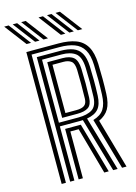

<svg xmlns="http://www.w3.org/2000/svg" viewBox="-176 -1051 794 1125"><g transform="rotate(-15 221.0 -488.5)"><path d="M53.2 0V-800H248.6Q310.7 -800 352.9 -784.1Q395.1 -768.3 417.6 -730.1Q440.1 -692 442.5 -624.8Q443.9 -576.8 444.1 -533.3Q444.2 -489.8 442.5 -443Q440.4 -385.2 421.3 -352.5Q402.3 -319.8 361.2 -300.9L446.6 0H419.6L329.5 -313.9Q375.6 -327.1 395.2 -357.7Q414.8 -388.2 416.7 -443.8Q418.6 -491.5 418.5 -533.3Q418.5 -575.1 416.7 -624Q414.7 -683.9 394.7 -717.3Q374.7 -750.8 338 -764.2Q301.3 -777.7 248.6 -777.7H79V0ZM156.2 0V-306.2H220.2Q228.1 -306.2 235.9 -306.2Q243.7 -306.2 251.3 -306.3L338.7 0H311.7L232.3 -283.9Q229.6 -283.9 226.8 -283.9Q223.9 -283.9 221.2 -283.9H181.9V0ZM104.7 0V-755.4H248.6Q292.6 -755.4 323.6 -743.9Q354.7 -732.5 371.9 -703.7Q389 -675 391 -623.2Q392.4 -583.5 392.8 -539.5Q393.2 -495.5 391 -444.8Q388.9 -392.5 366.7 -366.2Q344.6 -339.9 296.1 -331.7L392.6 0H365.6L270 -329.1Q265 -328.8 259.6 -328.7Q254.2 -328.5 248.4 -328.5H130.4V0ZM130.4 -350.8H248.4Q302.6 -350.8 332.8 -370.2Q363.1 -389.5 365.3 -445.6Q367.1 -492.2 367.1 -534Q367.1 -575.8 365.3 -622.2Q362.9 -687.5 332.8 -710.3Q302.7 -733 248.6 -733H130.4ZM156.2 -373.2V-710.7H248.6Q293.1 -710.7 315.5 -691.4Q337.8 -672 339.5 -621.3Q341.2 -573.7 341.2 -532.4Q341.2 -491.1 339.5 -446.4Q337.8 -404 315 -388.6Q292.1 -373.2 248.4 -373.2ZM181.9 -395.5H248.4Q281.7 -395.5 297.4 -407.2Q313.1 -418.9 313.8 -447.4Q314.9 -489 314.9 -534.6Q314.8 -580.3 313.8 -620.5Q312.8 -661.2 295.5 -674.8Q278.1 -688.4 248.6 -688.4H181.9ZM169.7 -845 69.3 -977.4H96.3L196.6 -845ZM66.8 -845 -33.6 -977.4H-6.6L93.8 -845ZM118.3 -845 17.9 -977.4H44.8L145.2 -845ZM377.9 -845 277.5 -977.4H304.4L404.8 -845ZM275 -845 174.6 -977.4H201.5L301.9 -845ZM326.4 -845 226 -977.4H253L353.3 -845Z"/></g></svg>

Font: Big Shoulders Inline Text SC Thin
Style: Regular
Weight: 100
Designer: Patric King
Foundry: XO Type Co
Version: Version 2.002